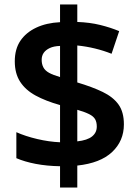

<svg xmlns="http://www.w3.org/2000/svg" viewBox="-20 -779 614 857"><path d="M248 -37Q189 -38 139.5 -47.5Q90 -57 53 -73V-189Q93 -171 146 -158.5Q199 -146 248 -144V-310Q184 -328 139 -352.5Q94 -377 70 -414Q46 -451 46 -505Q46 -560 71 -597Q96 -634 141.5 -655.5Q187 -677 248 -680V-759H325V-681Q381 -679 427.5 -667.5Q474 -656 512 -640L478 -539Q443 -553 404 -562.5Q365 -572 325 -576V-411Q392 -391 438.5 -368.5Q485 -346 509 -312.5Q533 -279 533 -224Q533 -150 480.5 -100.5Q428 -51 325 -40V58H248ZM325 -148Q370 -153 391 -170Q412 -187 412 -214Q412 -234 404.5 -247Q397 -260 378 -269.5Q359 -279 325 -289ZM248 -574Q220 -573 202 -564.5Q184 -556 175 -543Q166 -530 166 -512Q166 -493 173.5 -478.5Q181 -464 199 -454Q217 -444 248 -435Z"/></svg>

Font: Noto Sans Oriya SemiBold
Style: Regular
Weight: 600
Version: Version 2.003